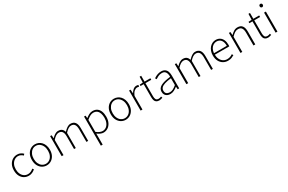

<svg xmlns="http://www.w3.org/2000/svg" viewBox="193 -2450 6586 4395"><g transform="rotate(-30 3486.0 -253.0)"><path d="M297 13Q229 13 175 -19.5Q121 -52 89 -114Q57 -176 57 -264Q57 -353 91 -415.5Q125 -478 180 -510.5Q235 -543 299 -543Q353 -543 390.5 -523Q428 -503 454 -478L427 -445Q401 -469 370 -485.5Q339 -502 300 -502Q246 -502 202 -471.5Q158 -441 132.5 -388Q107 -335 107 -264Q107 -194 131.5 -141Q156 -88 199 -58.5Q242 -29 300 -29Q342 -29 378 -47Q414 -65 442 -90L467 -57Q433 -27 390.5 -7Q348 13 297 13Z M771 13Q707 13 653 -19.5Q599 -52 566 -114Q533 -176 533 -264Q533 -353 566 -415.5Q599 -478 653 -510.5Q707 -543 771 -543Q819 -543 862 -524.5Q905 -506 938 -470.5Q971 -435 990 -382.5Q1009 -330 1009 -264Q1009 -176 975.5 -114Q942 -52 888.5 -19.5Q835 13 771 13ZM771 -29Q825 -29 868 -58.5Q911 -88 935.5 -141Q960 -194 960 -264Q960 -335 935.5 -388Q911 -441 868 -471.5Q825 -502 771 -502Q717 -502 674.5 -471.5Q632 -441 607.5 -388Q583 -335 583 -264Q583 -194 607.5 -141Q632 -88 674.5 -58.5Q717 -29 771 -29Z M1168 0V-530H1208L1214 -447H1216Q1252 -488 1295.5 -515.5Q1339 -543 1384 -543Q1448 -543 1482 -513.5Q1516 -484 1530 -435Q1576 -485 1620 -514Q1664 -543 1710 -543Q1789 -543 1828.5 -492.5Q1868 -442 1868 -340V0H1822V-334Q1822 -418 1792.5 -459.5Q1763 -501 1701 -501Q1664 -501 1625.5 -476Q1587 -451 1541 -401V0H1495V-334Q1495 -418 1466 -459.5Q1437 -501 1376 -501Q1339 -501 1299 -476Q1259 -451 1216 -401V0Z M2065 240V-530H2105L2111 -463H2113Q2152 -494 2198 -518.5Q2244 -543 2293 -543Q2364 -543 2411.5 -509.5Q2459 -476 2482 -415.5Q2505 -355 2505 -273Q2505 -183 2472.5 -118.5Q2440 -54 2387 -20.5Q2334 13 2271 13Q2234 13 2193.5 -4.5Q2153 -22 2112 -52L2113 46V240ZM2270 -29Q2324 -29 2366 -59.5Q2408 -90 2432 -145.5Q2456 -201 2456 -273Q2456 -338 2439 -390Q2422 -442 2385 -471.5Q2348 -501 2286 -501Q2247 -501 2204 -478.5Q2161 -456 2113 -414V-97Q2158 -60 2199 -44.5Q2240 -29 2270 -29Z M2858 13Q2794 13 2740 -19.5Q2686 -52 2653 -114Q2620 -176 2620 -264Q2620 -353 2653 -415.5Q2686 -478 2740 -510.5Q2794 -543 2858 -543Q2906 -543 2949 -524.5Q2992 -506 3025 -470.5Q3058 -435 3077 -382.5Q3096 -330 3096 -264Q3096 -176 3062.5 -114Q3029 -52 2975.5 -19.5Q2922 13 2858 13ZM2858 -29Q2912 -29 2955 -58.5Q2998 -88 3022.5 -141Q3047 -194 3047 -264Q3047 -335 3022.5 -388Q2998 -441 2955 -471.5Q2912 -502 2858 -502Q2804 -502 2761.5 -471.5Q2719 -441 2694.5 -388Q2670 -335 2670 -264Q2670 -194 2694.5 -141Q2719 -88 2761.5 -58.5Q2804 -29 2858 -29Z M3255 0V-530H3295L3301 -431H3303Q3330 -480 3368.5 -511.5Q3407 -543 3453 -543Q3468 -543 3480.5 -541Q3493 -539 3506 -532L3495 -490Q3482 -495 3472.5 -497Q3463 -499 3447 -499Q3412 -499 3372.5 -468Q3333 -437 3303 -361V0Z M3747 13Q3697 13 3668.5 -6.5Q3640 -26 3628.5 -62Q3617 -98 3617 -146V-489H3534V-525L3618 -530L3623 -684H3664V-530H3818V-489H3664V-141Q3664 -91 3681 -59.5Q3698 -28 3754 -28Q3769 -28 3787.5 -33Q3806 -38 3820 -45L3833 -7Q3810 1 3787 7Q3764 13 3747 13Z M4038 13Q3996 13 3961 -2.5Q3926 -18 3905 -50.5Q3884 -83 3884 -132Q3884 -220 3966.5 -266Q4049 -312 4226 -332Q4228 -374 4218.5 -412.5Q4209 -451 4182 -476.5Q4155 -502 4102 -502Q4047 -502 4003 -480.5Q3959 -459 3931 -439L3910 -475Q3929 -488 3958 -504Q3987 -520 4025 -531.5Q4063 -543 4106 -543Q4169 -543 4206 -515.5Q4243 -488 4258.5 -442Q4274 -396 4274 -340V0H4234L4229 -69H4226Q4186 -36 4138 -11.5Q4090 13 4038 13ZM4045 -28Q4091 -28 4134 -50Q4177 -72 4226 -114V-295Q4117 -283 4052.5 -261.5Q3988 -240 3960 -208.5Q3932 -177 3932 -134Q3932 -76 3965.5 -52Q3999 -28 4045 -28Z M4464 0V-530H4504L4510 -447H4512Q4548 -488 4591.5 -515.5Q4635 -543 4680 -543Q4744 -543 4778 -513.5Q4812 -484 4826 -435Q4872 -485 4916 -514Q4960 -543 5006 -543Q5085 -543 5124.5 -492.5Q5164 -442 5164 -340V0H5118V-334Q5118 -418 5088.5 -459.5Q5059 -501 4997 -501Q4960 -501 4921.5 -476Q4883 -451 4837 -401V0H4791V-334Q4791 -418 4762 -459.5Q4733 -501 4672 -501Q4635 -501 4595 -476Q4555 -451 4512 -401V0Z M5561 13Q5494 13 5438 -20Q5382 -53 5349 -115Q5316 -177 5316 -264Q5316 -329 5335 -380.5Q5354 -432 5387 -468.5Q5420 -505 5461 -524Q5502 -543 5547 -543Q5610 -543 5655 -514.5Q5700 -486 5725 -431Q5750 -376 5750 -298Q5750 -289 5749.5 -279.5Q5749 -270 5747 -259H5365Q5366 -192 5391 -140Q5416 -88 5460.5 -58Q5505 -28 5565 -28Q5609 -28 5643.5 -41Q5678 -54 5708 -75L5728 -38Q5696 -19 5658 -3Q5620 13 5561 13ZM5365 -298H5705Q5705 -400 5662 -451Q5619 -502 5547 -502Q5502 -502 5462.5 -478Q5423 -454 5397 -408.5Q5371 -363 5365 -298Z M5894 0V-530H5934L5940 -447H5942Q5983 -488 6026 -515.5Q6069 -543 6124 -543Q6206 -543 6245.5 -492.5Q6285 -442 6285 -340V0H6237V-334Q6237 -418 6208.5 -459.5Q6180 -501 6115 -501Q6068 -501 6029 -476Q5990 -451 5942 -401V0Z M6623 13Q6573 13 6544.5 -6.5Q6516 -26 6504.5 -62Q6493 -98 6493 -146V-489H6410V-525L6494 -530L6499 -684H6540V-530H6694V-489H6540V-141Q6540 -91 6557 -59.5Q6574 -28 6630 -28Q6645 -28 6663.5 -33Q6682 -38 6696 -45L6709 -7Q6686 1 6663 7Q6640 13 6623 13Z M6823 0V-530H6871V0ZM6848 -659Q6830 -659 6818.5 -671Q6807 -683 6807 -704Q6807 -723 6818.5 -734.5Q6830 -746 6848 -746Q6865 -746 6877 -734.5Q6889 -723 6889 -704Q6889 -683 6877 -671Q6865 -659 6848 -659Z"/></g></svg>

Font: Noto Sans JP Thin ExtraLight
Style: Regular
Weight: 250
Version: Version 2.004-H2;hotconv 1.0.118;makeotfexe 2.5.65603